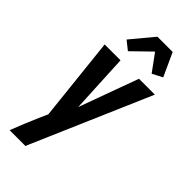

<svg xmlns="http://www.w3.org/2000/svg" viewBox="-302 -827 1104 1104"><g transform="rotate(45 250.0 -275.5)"><path d="M167 215H38Q54 173 71.5 131Q89 89 107 47L131 -7L76 -520H205L223 -158L355 -520H484L175 195ZM198 -587 145 -629 259 -766H383L448 -624L386 -592L310 -696Z"/></g></svg>

Font: Iosevka Extrabold Oblique
Style: Regular
Weight: 800
Italic angle: -9°
Monospace: yes
Designer: Belleve Invis
Foundry: Belleve Invis
Version: Version 32.5.0; ttfautohint (v1.8.4)